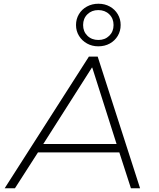

<svg xmlns="http://www.w3.org/2000/svg" viewBox="-20 -1008 852 1028"><path d="M5 0 456 -705H503L730 0H681L615 -204L643 -192H154L191 -204L60 0ZM472 -646 206 -228 179 -237H632L607 -228L474 -646ZM506 -760Q473 -760 446 -775Q419 -790 403 -816Q387 -842 387 -874Q387 -906 402.5 -932Q418 -958 445.5 -973Q473 -988 507 -988Q541 -988 568 -973Q595 -958 610.5 -932Q626 -906 626 -874Q626 -842 610.5 -816Q595 -790 568 -775Q541 -760 506 -760ZM507 -794Q542 -794 565 -816.5Q588 -839 588 -874Q588 -909 565 -931.5Q542 -954 506 -954Q471 -954 448 -931.5Q425 -909 425 -874Q425 -839 448 -816.5Q471 -794 507 -794Z"/></svg>

Font: Nunito Sans 10pt SemiExpanded ExtraLight
Style: Italic
Weight: 250
Width: 6
Italic angle: -9°
Designer: Vernon Adams
Foundry: Vernon Adams
Version: Version 3.101;gftools[0.9.27]